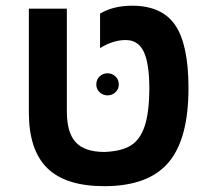

<svg xmlns="http://www.w3.org/2000/svg" viewBox="-20 -636 728 666"><path d="M341.8 9.8Q207.5 9.8 143.8 -53Q80.1 -115.7 80.1 -246.1V-606H211.9V-249Q211.9 -175.8 242.9 -142.3Q273.9 -108.9 342.8 -108.9Q400.9 -111.3 433.3 -131.1Q465.8 -150.9 481.7 -198Q497.6 -245.1 498 -329.1Q498 -415.5 478.8 -456.3Q459.5 -497.1 416 -497.1Q372.1 -497.1 327.1 -469.2V-588.9Q373.5 -616.2 438 -616.2Q542 -616.2 587.9 -548.6Q633.8 -481 633.8 -330.1Q633.8 -153.3 564 -71.8Q494.1 9.8 341.8 9.8ZM314 -342.8Q314 -359.9 325.4 -370.8Q336.9 -381.8 353 -381.8Q369.1 -381.8 380.6 -370.8Q392.1 -359.9 392.1 -342.8Q392.1 -327.1 380.6 -316.2Q369.1 -305.2 353 -305.2Q336.9 -305.2 325.4 -316.2Q314 -327.1 314 -342.8Z"/></svg>

Font: Libra Sans Modern
Style: Bold
Weight: 700
Foundry: Stefan Peev, Context Ltd
Version: Version 1.000